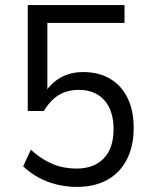

<svg xmlns="http://www.w3.org/2000/svg" viewBox="-20 -725 589 754"><path d="M282 9Q241 9 202.5 -0.5Q164 -10 131 -28Q98 -46 71 -72L101 -137Q143 -99 186.5 -81Q230 -63 280 -63Q349 -63 387.5 -103Q426 -143 426 -218Q426 -290 390 -331Q354 -372 289 -372Q245 -372 212 -352.5Q179 -333 152 -289H89V-705H469V-635H166V-359H155Q179 -398 217.5 -420Q256 -442 307 -442Q369 -442 413.5 -415Q458 -388 481.5 -339Q505 -290 505 -223Q505 -151 478 -98.5Q451 -46 401 -18.5Q351 9 282 9Z"/></svg>

Font: Nunito Sans 10pt SemiCondensed
Style: Regular
Weight: 400
Width: 4
Designer: Vernon Adams
Foundry: Vernon Adams
Version: Version 3.101;gftools[0.9.27]